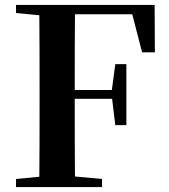

<svg xmlns="http://www.w3.org/2000/svg" viewBox="-20 -761 688 781"><path d="M558 -548H610L609 -741H45V-708L140 -699C141 -597 141 -496 141 -394V-346C141 -243 141 -141 140 -42L45 -33V0H395V-33L285 -43C284 -144 284 -247 284 -359H436L449 -252H494V-500H449L435 -395H284C284 -502 284 -604 285 -703H518Z"/></svg>

Font: Noto Serif KR
Style: Bold
Weight: 700
Designer: Ryoko NISHIZUKA 西塚涼子 (kana & ideographs); Frank Grießhammer (Latin, Greek & Cyrillic); Wenlong ZHANG 张文龙 (bopomofo); San
Foundry: Adobe
Version: Version 2.001;hotconv 1.1.0;makeotfexe 2.6.0